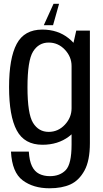

<svg xmlns="http://www.w3.org/2000/svg" viewBox="-20 -755 542 1006"><path d="M239 231.5Q305 231.5 349.5 211Q394 190.5 422.5 138.8Q451 87 451 -5V-594.5H379.5L355 -486V2Q355 105 324.2 136.5Q293.5 168 241.5 168Q209.5 168 185.2 155.8Q161 143.5 147.5 115.5Q134 87.5 131 39.5H37.5Q43 148 98.8 189.8Q154.5 231.5 239 231.5ZM202.5 3.5Q283.5 3.5 340.8 -39.5Q398 -82.5 398 -138.5L355 -188Q355 -139 319.8 -101.5Q284.5 -64 235 -64Q182.5 -64 153.2 -111.2Q124 -158.5 124 -298Q124 -437.5 153.2 -484.8Q182.5 -532 235 -532Q284.5 -532 319.8 -494.8Q355 -457.5 355 -409L397 -455Q397 -508.5 340 -554.2Q283 -600 201.5 -600Q107.5 -600 67.5 -525Q27.5 -450 27.5 -298.5Q27.5 -147 67.8 -71.8Q108 3.5 202.5 3.5ZM209.5 -623H258L289.5 -735H260.5Z"/></svg>

Font: Anybody SemiCondensed
Style: Regular
Weight: 400
Width: 4
Version: Version 1.113;gftools[0.9.25]